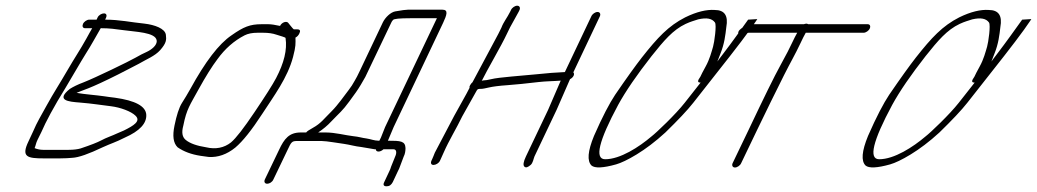

<svg xmlns="http://www.w3.org/2000/svg" viewBox="-20 -550 3640 674"><path d="M333.6 -451C364.6 -451 384.6 -448 414.4 -444C454.5 -438 526.2 -437 530 -408C532.6 -391 510.6 -375 495.4 -368C483.8 -363 470.6 -356 454.7 -347C433.9 -335 314.6 -277 273.5 -261C252 -253 236.5 -245 225.3 -238C174.3 -197 221 -193 260.1 -190C308.8 -186 327.5 -182 370 -177C402.7 -173 440.3 -159 455.5 -144C475.5 -125 449.5 -109 415.1 -92L391.9 -82C373.1 -73 353.2 -67 335 -57C321.8 -50 299 -41 263.2 -29C253.2 -26 238.6 -24 220.6 -24H131.6C121.6 -24 111.2 -26 101.5 -30C106 -41 106.2 -48 111.7 -59L125.5 -87C140.6 -122 168 -174 210.8 -243C227.7 -271 263.3 -333 281.5 -362C299 -389 318.4 -425 333.6 -451ZM322.3 -488 319.1 -481H293.1C285.1 -481 274.9 -474 271.3 -466C267.8 -458 270.6 -451 278.6 -451H303.6C297.8 -442 291.6 -429 282.9 -414C261.9 -376 241.4 -346 217.1 -304C188.3 -254 169.8 -227 143.9 -180C122.3 -140 111.2 -124 95.5 -87L80.1 -54C53.7 1 75.1 6 134.1 6H190.1C208.1 6 222.4 5 233.7 4C256.1 3 292.2 -10 340.4 -33C370.9 -47 384.8 -50 418.2 -67C470.5 -90 495 -117 493.5 -147C492 -177 455.3 -197 383.4 -207C369.1 -209 356.4 -210 346 -212C319.3 -216 276.2 -219 248.8 -224C252.5 -226 267 -231 289.9 -240C312.7 -249 347.8 -265 395.4 -289L432.4 -308C444.3 -314 456.2 -320 467.1 -326C494.1 -342 523.6 -353 542.3 -374C564.2 -399 564.6 -410 562.3 -428C559.3 -450 522.4 -463 487.7 -467C437.2 -472 401.1 -481 349.1 -481L352.3 -488C356.1 -497 353 -503 345 -503C337 -503 326.1 -497 322.3 -488Z M982.5 -416C988.6 -375 977 -329 949.3 -276C936.7 -252 911 -212 873.3 -156C835.6 -100 808.6 -65 790.8 -50C766.8 -31 736.9 -25 703.4 -33C672 -38 647.5 -46 631.7 -59C619.8 -69 616.9 -85 623.5 -109C635.1 -168 647.5 -182 676.3 -235C702.2 -282 724.2 -317 743.1 -342C769.8 -379 801.7 -407 838.7 -426C850.6 -432 865.5 -435 883.5 -435H904.5C921.5 -435 936.9 -433 951.3 -428C962.1 -424 984.5 -419 982.5 -416ZM898 -465C858 -465 835.2 -456 792.7 -426C748.2 -396 700.3 -333 648.3 -238C638.9 -221 628.5 -204 618.4 -188C608.4 -172 599.8 -145 592.5 -109C585.1 -73 588.2 -48 603.4 -33C624.7 -18 651.5 -8 683.9 -3L712.7 1C745.1 3 776.5 -8 806.1 -32C832.1 -54 863.4 -93 900.4 -150C941.3 -213 989.6 -277 1008.7 -350C1019 -389 1017.5 -397 1017.2 -418C1023.1 -421 1027.7 -426 1030.6 -432C1035.8 -442 1033.3 -447 1023.3 -447H1011.3C1009.6 -448 1005.2 -453 998.8 -461L991.6 -470C985.8 -477 969.2 -472 963.1 -459C945.4 -463 931 -465 922 -465Z M1533.1 -516H1412.1C1405.1 -516 1389.5 -514 1367.3 -510C1351.3 -507 1332.6 -489 1324.2 -472L1243.5 -302C1236.4 -286 1229.9 -275 1225.4 -267C1216.7 -252 1214.1 -247 1204 -234C1187 -212 1166.5 -182 1144.6 -160C1117.1 -133 1107 -117 1077.9 -101C1065.7 -94 1057.1 -89 1054.9 -85H1035.9C994.9 -85 977.9 -63 959.6 -24L909.7 80C905.9 89 910 95 918 95C926 95 935.9 89 939.7 80L989.6 -24C1002.4 -52 1005.4 -55 1022.4 -55H1109.4C1126.4 -55 1170.9 -47 1187.2 -45C1208.3 -42 1227.4 -36 1247.8 -34L1295.2 -26H1299.2C1299.6 -21 1302.7 -18 1308.7 -18C1314.7 -18 1320.6 -21 1326.2 -26H1344.2H1361.2C1373.2 -26 1372.8 -12 1367 0L1352.9 35C1351 41 1349.5 46 1347.2 50L1328.9 89C1323.7 99 1327.1 104 1337.1 104C1347.1 104 1353.7 99 1358.9 89L1377.2 50C1379.8 45 1382.4 40 1384.2 34L1397 0C1402.2 -10 1403.3 -20 1403.5 -30C1402.4 -55 1386.7 -56 1341.7 -56L1361.9 -104L1535.6 -470C1548.1 -497 1555.1 -516 1533.1 -516ZM1513.7 -486 1331.9 -104 1317.2 -67 1311.7 -56H1309.7C1293.7 -56 1280.6 -62 1266.2 -64C1249.9 -66 1240.1 -70 1219.8 -72C1192.7 -75 1156.9 -85 1122.9 -85H1096.9C1113.4 -96 1129.5 -109 1143.2 -124C1171.7 -154 1181.6 -160 1206.3 -194L1229.5 -226C1242.1 -244 1251.2 -260 1262.5 -280L1354.2 -472C1354.9 -474 1356.5 -476 1359.8 -480C1363 -484 1382.7 -486 1419.7 -486Z M1773.8 -515 1770.9 -509C1760 -487 1747.6 -473 1740.2 -453L1729.3 -431L1638.5 -261C1634.6 -258 1632.3 -254 1630.4 -251C1628.4 -248 1627.5 -245 1628.5 -242C1619.5 -223 1584.2 -162 1574.2 -143L1506.4 -14C1502.6 -5 1500.4 2 1497.8 7L1494.6 14C1490.7 23 1493.8 29 1501.8 29C1509.8 29 1520.7 23 1524.6 14L1527.8 7C1530.4 2 1533.9 -6 1537.7 -15C1556 -57 1582.3 -99 1602.9 -142L1653.4 -232C1656.3 -238 1660.3 -238 1668.3 -238C1674.3 -238 1683.9 -240 1696.8 -243C1709.8 -246 1731.7 -249 1761.4 -251C1791 -253 1827.3 -257 1870.8 -262C1895.8 -265 1925.8 -265 1948.4 -267L1903.9 -164L1826.3 -1C1817.3 18 1815.5 30 1820.9 35C1826.4 40 1833.3 37 1842.8 29C1851 22 1852.5 8 1856.3 -1L1934.2 -165L1981 -272C1992.9 -278 1998.7 -290 1992.6 -296L2085.9 -493C2089.4 -501 2085.6 -508 2077.6 -508C2069.6 -508 2059.4 -501 2055.9 -493L1962.9 -297C1925.3 -295 1908 -294 1860.4 -289C1812.8 -284 1731.2 -279 1704 -272C1692.1 -269 1683.7 -268 1679.7 -268C1675.7 -268 1672.4 -267 1671.1 -266C1688.5 -302 1740.3 -390 1759.3 -431L1770.5 -454L1800.9 -509L1803.8 -515C1807.4 -523 1803.6 -530 1795.6 -530C1787.6 -530 1777.4 -523 1773.8 -515Z M2606.2 -481C2581 -446 2552.1 -405 2517.7 -360C2509.7 -349 2502 -340 2498.2 -334C2500.4 -339 2503.7 -349 2509.5 -363C2523 -397 2526.4 -426 2529.7 -455C2537 -495 2523.7 -515 2488.7 -515C2460.9 -517 2425.9 -509 2385.2 -489C2326.3 -459 2288.3 -418 2233.1 -348C2212 -321 2180.2 -277 2139.2 -217C2119.9 -188 2094.5 -140 2065.2 -73C2043 -19 2040.5 15 2056.4 31C2068.1 41 2096.7 40 2142.9 27C2160.1 22 2184 11 2215.1 -8C2246.1 -27 2279.9 -52 2315.8 -85C2359.9 -128 2393.1 -163 2413.5 -189L2495.3 -293C2564.3 -380 2611.5 -442 2634.6 -477C2635.9 -479 2637.2 -481 2638.4 -483ZM2439.4 -260 2383.5 -189C2352.2 -149 2284.1 -84 2266.9 -71C2223.5 -34 2157.3 9 2104.3 9C2066.3 9 2081.8 -55 2150.1 -182C2176.4 -230 2215.5 -287 2267.2 -353C2311 -408 2342.4 -445 2386.7 -466C2406.4 -475 2413 -476 2430.8 -482C2461.2 -489 2479.7 -485 2489.8 -471C2496.2 -462 2487.6 -401 2483.1 -386C2477.7 -368 2471.3 -342 2456.8 -316C2447.1 -299 2442.1 -288 2438.7 -281L2432.4 -271C2428.9 -264 2430.4 -260 2439.4 -260Z M2581.7 23 2637.4 -93C2669.9 -161 2702.8 -227 2732.7 -287C2754.3 -330 2771.5 -359 2789.8 -398C2796.9 -414 2803.7 -426 2808.5 -435H3011.5C3019.5 -435 3029.8 -442 3033.3 -450C3036.8 -458 3034 -465 3026 -465H2817C2815.3 -466 2813.7 -467 2810.7 -467C2807.7 -467 2805.3 -466 2802 -465H2622C2609 -465 2568.3 -450 2571.6 -432C2574.9 -414 2599.5 -435 2607.5 -435H2778.5C2773.7 -426 2766.9 -414 2760.2 -399C2753.4 -384 2740.2 -358 2719.2 -320C2698.2 -282 2661.4 -207 2607.4 -93L2551.7 23C2548.2 31 2552 38 2560 38C2568 38 2578.2 31 2581.7 23Z M3568.2 -481C3543 -446 3514.1 -405 3479.7 -360C3471.7 -349 3464 -340 3460.2 -334C3462.4 -339 3465.7 -349 3471.5 -363C3485 -397 3488.4 -426 3491.7 -455C3499 -495 3485.7 -515 3450.7 -515C3422.9 -517 3387.9 -509 3347.2 -489C3288.3 -459 3250.3 -418 3195.1 -348C3174 -321 3142.2 -277 3101.2 -217C3081.9 -188 3056.5 -140 3027.2 -73C3005 -19 3002.5 15 3018.4 31C3030.1 41 3058.7 40 3104.9 27C3122.1 22 3146 11 3177.1 -8C3208.1 -27 3241.9 -52 3277.8 -85C3321.9 -128 3355.1 -163 3375.5 -189L3457.3 -293C3526.3 -380 3573.5 -442 3596.6 -477C3597.9 -479 3599.2 -481 3600.4 -483ZM3401.4 -260 3345.5 -189C3314.2 -149 3246.1 -84 3228.9 -71C3185.5 -34 3119.3 9 3066.3 9C3028.3 9 3043.8 -55 3112.1 -182C3138.4 -230 3177.5 -287 3229.2 -353C3273 -408 3304.4 -445 3348.7 -466C3368.4 -475 3375 -476 3392.8 -482C3423.2 -489 3441.7 -485 3451.8 -471C3458.2 -462 3449.6 -401 3445.1 -386C3439.7 -368 3433.3 -342 3418.8 -316C3409.1 -299 3404.1 -288 3400.7 -281L3394.4 -271C3390.9 -264 3392.4 -260 3401.4 -260Z"/></svg>

Font: MewTooHand
Style: UltIta
Weight: 400
Designer: Mew Too, Robert Jablonski
Version: Version 0.77